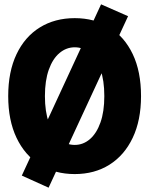

<svg xmlns="http://www.w3.org/2000/svg" viewBox="-20 -794 690 889"><path d="M326 12Q234 12 164.5 -31.5Q95 -75 56.5 -156Q18 -237 18 -349Q18 -462 56.5 -543Q95 -624 164.5 -667Q234 -710 326 -710Q418 -710 487 -667Q556 -624 594.5 -543.5Q633 -463 633 -349Q633 -237 594.5 -156Q556 -75 487 -31.5Q418 12 326 12ZM326 -123Q365 -123 396 -149.5Q427 -176 445 -226.5Q463 -277 463 -349Q463 -422 445 -472.5Q427 -523 396 -549Q365 -575 326 -575Q287 -575 255.5 -548.5Q224 -522 206 -471.5Q188 -421 188 -349Q188 -277 206 -226.5Q224 -176 255.5 -149.5Q287 -123 326 -123ZM205 75 81 19 448 -774 573 -719Z"/></svg>

Font: Azeret Mono Thin
Style: Bold
Weight: 700
Version: Version 1.002